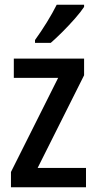

<svg xmlns="http://www.w3.org/2000/svg" viewBox="-20 -837 406 806"><path d="M341 -51H26V-115L224 -510H38V-591H333V-521L138 -132H341ZM333 -808Q320 -788 295 -759.5Q270 -731 242.5 -703.5Q215 -676 193 -657H127V-669Q153 -705 177 -744Q201 -783 218 -817H333Z"/></svg>

Font: Noto Sans Tamil UI Condensed Medium
Style: Regular
Weight: 500
Width: 3
Designer: Jelle Bosma - Monotype Design Team
Foundry: Monotype Imaging Inc.
Version: Version 2.004; ttfautohint (v1.8.4.7-5d5b)